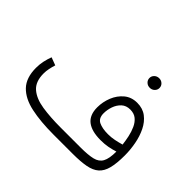

<svg xmlns="http://www.w3.org/2000/svg" viewBox="-144 -911 1141 1141"><g transform="rotate(45 426.0 -340.5)"><path d="M575.2 -641.1Q575.2 -657.7 587.4 -669.4Q599.6 -681.2 617.7 -681.2Q635.3 -681.2 647.5 -669.7Q659.7 -658.2 659.7 -641.1Q659.7 -624.5 647.5 -612.8Q635.3 -601.1 617.7 -601.1Q599.6 -601.1 587.4 -612.8Q575.2 -624.5 575.2 -641.1ZM745.6 -192.9Q718.8 -184.6 691.7 -179.4Q664.6 -174.3 630.9 -174.3Q555.7 -174.3 517.3 -204.3Q479 -234.4 479 -298.3Q479 -344.2 496.3 -387.2Q513.7 -430.2 547.1 -458Q580.6 -485.8 628.4 -485.8Q675.3 -485.8 707.5 -461.2Q739.7 -436.5 759.5 -396.2Q779.3 -356 788.3 -307.6Q797.4 -259.3 797.4 -211.9Q797.4 -145 786.6 -103.3Q775.9 -61.5 750.5 -39.1Q725.1 -16.6 681.4 -8.3Q637.7 0 571.8 0H410.2Q300.8 0 221.2 -17.1Q141.6 -34.2 98.6 -79.1Q55.7 -124 55.7 -207.5Q55.7 -236.3 61.5 -263.7Q67.4 -291 77.1 -316.9L126.5 -298.3Q120.1 -278.3 115.7 -256.8Q111.3 -235.4 111.3 -215.3Q111.3 -147 149.4 -113.8Q187.5 -80.6 255.1 -70.1Q322.8 -59.6 410.2 -59.6H577.6Q641.1 -59.6 677.7 -68.4Q714.4 -77.1 730 -105.5Q745.6 -133.8 745.6 -192.9ZM637.2 -230.5Q664.6 -230.5 690.7 -235.8Q716.8 -241.2 742.2 -248.5Q738.8 -277.3 732.2 -308.6Q725.6 -339.8 713.1 -367.2Q700.7 -394.5 680.2 -411.4Q659.7 -428.2 627.4 -428.2Q593.8 -428.2 572.5 -408.4Q551.3 -388.7 541 -359.1Q530.8 -329.6 530.8 -300.3Q530.8 -258.3 560.1 -244.4Q589.4 -230.5 637.2 -230.5Z"/></g></svg>

Font: Vazirmatn RD UI ExtraLight
Style: Regular
Weight: 200
Designer: Saber Rastikerdar
Foundry: Saber Rastikerdar
Version: Version 33.003